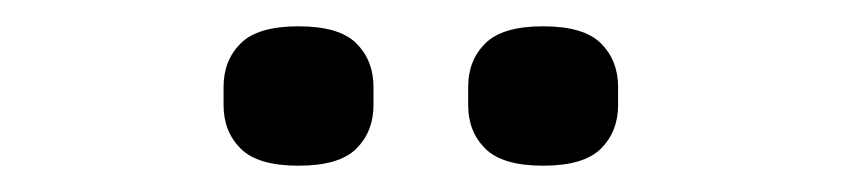

<svg xmlns="http://www.w3.org/2000/svg" viewBox="-20 -744 640 146"><path d="M207 -618Q176 -618 163 -631Q150 -644 150 -664V-678Q150 -698 163 -711Q176 -724 207 -724Q238 -724 251 -711Q264 -698 264 -678V-664Q264 -644 251 -631Q238 -618 207 -618ZM393 -618Q362 -618 349 -631Q336 -644 336 -664V-678Q336 -698 349 -711Q362 -724 393 -724Q424 -724 437 -711Q450 -698 450 -678V-664Q450 -644 437 -631Q424 -618 393 -618Z"/></svg>

Font: IBM Plex Mono
Style: Regular
Weight: 400
Monospace: yes
Designer: Mike Abbink, Paul van der Laan, Pieter van Rosmalen
Foundry: Bold Monday
Version: Version 2.3